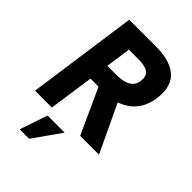

<svg xmlns="http://www.w3.org/2000/svg" viewBox="-265 -808 1146 1146"><g transform="rotate(45 308.0 -234.5)"><path d="M28 0 126 -697H352Q460 -697 518.5 -654.5Q577 -612 577 -527Q577 -462 553.5 -410.5Q530 -359 481.5 -326.5Q433 -294 358 -285Q344 -285 329.5 -285Q315 -285 299 -285H211L170 0ZM409 0 273 -298 419 -315 568 0ZM228 -410H305Q368 -410 401 -432.5Q434 -455 434 -504Q434 -541 407 -555Q380 -569 335 -569H251ZM126 228 186 52H330L206 228Z"/></g></svg>

Font: Hanken Grotesk ExtraBold
Style: Italic
Weight: 800
Italic angle: -8°
Designer: Alfredo Marco Pradil
Foundry: Hanken Design Co.
Version: Version 3.013